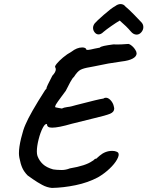

<svg xmlns="http://www.w3.org/2000/svg" viewBox="-20 -884 724 943"><path d="M116 -22Q99 -39 90 -58.5Q81 -78 75 -110Q73 -122 73 -131Q73 -161 83.5 -204.5Q94 -248 105 -272Q127 -325 202 -442Q206 -446 207.5 -447.5Q209 -449 208.5 -449.5Q208 -450 208 -450Q208 -457 237 -512Q254 -530 254 -543Q254 -550 251 -554Q248 -558 259 -571.5Q270 -585 289.5 -601.5Q309 -618 331 -630Q358 -651 384 -651Q392 -651 397.5 -648.5Q403 -646 404 -641Q404 -635 444 -645Q462 -649 470 -650Q474 -655 490.5 -658.5Q507 -662 537 -666Q553 -665 576.5 -666Q600 -667 607 -668Q614 -670 627.5 -659Q641 -648 649 -631Q651 -625 651 -622Q651 -607 632 -596.5Q613 -586 577 -582Q540 -577 512 -572Q484 -567 442 -558L421 -554Q390 -549 375 -541Q360 -533 343 -506Q336 -501 325 -480.5Q314 -460 303 -438L283 -411Q260 -380 254.5 -370.5Q249 -361 252 -357Q256 -356 266.5 -354Q277 -352 284 -351Q293 -356 309 -358Q325 -360 332 -362L354 -368Q416 -384 445 -391Q474 -398 488 -400Q493 -404 500 -404Q511 -404 521.5 -393.5Q532 -383 537 -369Q541 -355 541 -351Q541 -334 521 -325.5Q501 -317 441 -303Q354 -282 332 -276Q267 -257 236 -257Q210 -257 211 -274Q202 -279 190 -256Q178 -233 169.5 -199Q161 -165 161 -140Q161 -127 164 -118Q173 -94 191 -77.5Q209 -61 241 -52Q248 -51 258.5 -50Q269 -49 283 -49Q303 -49 323 -57Q401 -70 433 -93Q438 -95 442.5 -100Q447 -105 451 -105L450 -103Q450 -102 456 -107.5Q462 -113 469 -119Q497 -143 531 -143Q543 -143 551.5 -139.5Q560 -136 561 -133Q567 -123 555 -101Q543 -79 517.5 -55Q492 -31 461 -13Q412 13 351.5 25.5Q291 38 235 39Q211 37 187 24Q163 11 143 -3Q123 -17 116 -22ZM464 -715Q453 -715 445 -725Q437 -735 437 -747Q437 -758 445 -769Q453 -779 490 -811.5Q527 -844 546 -854Q559 -864 572 -864Q587 -864 596 -852Q612 -839 638 -812.5Q664 -786 675 -774Q684 -764 684 -751Q684 -737 674 -725.5Q664 -714 651 -714Q635 -714 622 -730Q602 -754 568 -783Q551 -773 526.5 -756Q502 -739 488 -727Q476 -715 464 -715Z"/></svg>

Font: Caveat
Style: Bold
Weight: 700
Designer: Pablo Impallari
Foundry: Pablo Impallari
Version: Version 1.500; ttfautohint (v1.6)